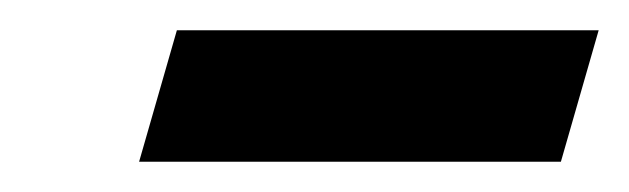

<svg xmlns="http://www.w3.org/2000/svg" viewBox="-20 -653 416 127"><path d="M72 -546 97 -633H376L351 -546Z"/></svg>

Font: Hanken Grotesk Black
Style: Italic
Weight: 900
Italic angle: -8°
Designer: Alfredo Marco Pradil
Foundry: Hanken Design Co.
Version: Version 3.013